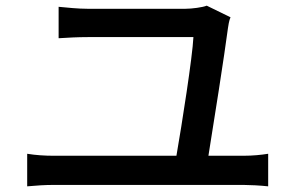

<svg xmlns="http://www.w3.org/2000/svg" viewBox="-20 -706 1040 678"><path d="M716 -156C734 -266 773 -515 785 -607C786 -615 789 -634 794 -645L710 -686C696 -680 657 -675 635 -675H289C256 -675 218 -679 187 -682V-571C220 -573 252 -575 290 -575H663C660 -507 622 -265 603 -156H169C139 -156 106 -158 76 -163V-48C108 -51 140 -53 169 -53H840C861 -53 900 -51 927 -48V-163C902 -159 872 -156 840 -156Z"/></svg>

Font: Source Han Sans KR Medium
Style: Regular
Weight: 500
Designer: Ryoko NISHIZUKA (kana & ideographs); Paul D. Hunt (Latin, Greek & Cyrillic); Wenlong ZHANG (bopomofo); Sandoll Communica
Foundry: Adobe Systems Incorporated
Version: Version 1.001;PS 1.001;hotconv 1.0.78;makeotf.lib2.5.61930